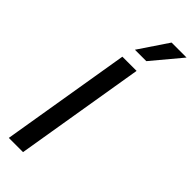

<svg xmlns="http://www.w3.org/2000/svg" viewBox="-312 -989 1014 1014"><g transform="rotate(45 195.0 -482.0)"><path d="M252.8 -727.3 132.1 0H25.9L146.7 -727.3ZM167.6 -800.1 277.7 -963.8H389.6L252.8 -800.1Z"/></g></svg>

Font: Karasuma Gothic
Style: Medium Italic
Weight: 500
Italic angle: 9.39998°
Designer: Rasmus Andersson / Ryoko Nishizuka
Foundry: Genbu
Version: Version 1.00